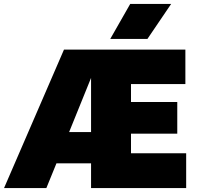

<svg xmlns="http://www.w3.org/2000/svg" viewBox="-72 -951 1012 971"><path d="M-51.5 0 251.5 -700H865.5V-526H590.5V-435H824.5V-275H590.5V-176H869.5V0H388.5V-125H213.5L162.5 0ZM277.5 -283H388.5V-557ZM485.5 -754 586.5 -931H793.5L673.5 -754Z"/></svg>

Font: Geologica Roman Black
Style: Regular
Weight: 900
Designer: Sindre Bremnes, Frode Helland
Foundry: Monokrom Skriftforlag AS
Version: Version 1.010;gftools[0.9.28]